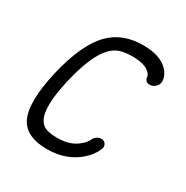

<svg xmlns="http://www.w3.org/2000/svg" viewBox="-150 -761 860 889"><g transform="rotate(30 280.0 -317.0)"><path d="M366 -637Q459 -637 501 -591Q511 -581 517 -567.5Q523 -554 524 -546L525 -537Q525 -533 524 -528Q521 -513 508.5 -503Q496 -493 481 -493Q469 -493 461.5 -500.5Q454 -508 454 -519Q454 -526 443 -539Q417 -567 349 -567Q310 -567 284 -559Q258 -551 236 -529Q180 -473 144 -317Q108 -161 139 -105Q151 -83 173 -74.5Q195 -66 234 -66Q306 -66 347 -104Q356 -111 362.5 -119Q369 -127 371 -131L373 -135Q378 -148 389.5 -156.5Q401 -165 414 -165Q428 -165 436 -154.5Q444 -144 441 -130Q440 -126 438 -123Q424 -88 389 -57Q321 3 218 3Q111 3 74 -62Q33 -137 74 -317Q116 -497 191 -571Q257 -637 366 -637Z"/></g></svg>

Font: Brass Mono
Style: Italic
Weight: 400
Italic angle: -13°
Monospace: yes
Version: Version 1.100; ttfautohint (v1.8.3) -l 8 -r 50 -G 200 -x 14 